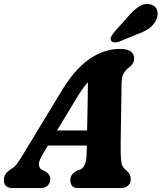

<svg xmlns="http://www.w3.org/2000/svg" viewBox="-46 -963 827 983"><path d="M173 -174Q152.5 -140 153.2 -120.8Q154 -101.5 169 -93.5L187.5 -84.5Q200.5 -76.5 206 -66.8Q211.5 -57 211.5 -47.5Q211.5 -25 197.8 -12.5Q184 0 161 0H19.5Q-26 0 -26 -40.5Q-26 -58 -17.5 -71.8Q-9 -85.5 17.5 -102Q32 -110 48.2 -134.5Q64.5 -159 81.5 -188L268 -495Q334 -606 409.5 -659.2Q485 -712.5 567 -712.5Q608 -712.5 624.5 -698.8Q641 -685 641 -665Q641 -638.5 617.5 -620Q598.5 -606.5 587.5 -588Q576.5 -569.5 576.5 -533Q576 -494 575.2 -443.2Q574.5 -392.5 573.5 -340.5Q572.5 -288.5 572 -244.8Q571.5 -201 572 -176Q573 -141 577.2 -123.2Q581.5 -105.5 604.5 -87Q623.5 -70.5 623.5 -45.5Q623.5 -25.5 610 -12.8Q596.5 0 572.5 0H355Q331.5 0 322.8 -12Q314 -24 314 -40.5Q314 -58.5 323.8 -70.2Q333.5 -82 352 -91L365 -95Q382 -103 389.5 -123.8Q397 -144.5 397.5 -176.5Q398 -185.5 398.2 -196Q398.5 -206.5 398.5 -218H199.5ZM339.5 -449.5 246 -295H400Q401.5 -353.5 402.5 -418.2Q403.5 -483 404 -542.5Q390.5 -527 374.5 -504.5Q358.5 -482 339.5 -449.5ZM605.5 -873.5Q636 -910 665.5 -929.5Q695 -949 726.5 -940Q753 -932 759.2 -907.5Q765.5 -883 752 -857.5Q738.5 -832.5 716.2 -816.8Q694 -801 654.5 -787L563.5 -749.5Q551 -745 539 -746.2Q527 -747.5 522.5 -756Q518 -766 523.8 -776.8Q529.5 -787.5 539 -799Z"/></svg>

Font: Fraunces 72pt S100
Style: Bold Italic
Weight: 700
Italic angle: -16°
Version: Version 1.000; ttfautohint (v1.8.3)